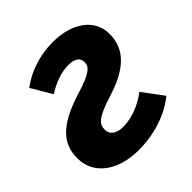

<svg xmlns="http://www.w3.org/2000/svg" viewBox="-160 -660 790 790"><g transform="rotate(-45 235.0 -265.5)"><path d="M265 -548C192 -548 120 -525 64 -483L117 -393C157 -419 203 -436 244 -436C282 -436 300 -421 300 -398C300 -375 292 -354 192 -324C41 -278 -1 -217 -1 -138C-1 -43 83 17 202 17C294 17 382 -13 440 -61L373 -151C331 -119 277 -96 224 -96C184 -96 162 -114 162 -141C162 -171 174 -193 282 -226C419 -269 455 -336 455 -407C455 -490 381 -548 265 -548Z"/></g></svg>

Font: Fira Sans
Style: Bold Italic
Weight: 700
Italic angle: -8°
Designer: bBox Type GmbH & Carrois Corporate GbR & Edenspiekermann AG
Foundry: bBox Type GmbH & Carrois Corporate GbR & Edenspiekermann AG
Version: Version 4.301;PS 004.301;hotconv 1.0.88;makeotf.lib2.5.64775